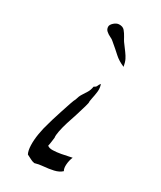

<svg xmlns="http://www.w3.org/2000/svg" viewBox="-186 -794 723 861"><g transform="rotate(30 175.5 -363.5)"><path d="M283 -106Q275 -87 273.5 -66Q272 -45 279 -34Q264 -20 239.5 -14.5Q215 -9 190 -7Q165 -5 146 1Q134 -1 123.5 -7Q113 -13 102 -18Q94 -33 93 -60.5Q92 -88 97.5 -121Q103 -154 113 -186Q113 -188 119.5 -209Q126 -230 135 -258Q144 -286 152 -309.5Q160 -333 164 -339Q169 -358 177.5 -371Q186 -384 194 -397Q202 -410 205 -429Q216 -434 218 -440.5Q220 -447 227 -456Q234 -438 231.5 -418Q229 -398 225 -380Q224 -375 223.5 -371Q223 -367 222 -363Q224 -357 217 -334Q210 -311 201 -281Q192 -255 183.5 -227.5Q175 -200 170.5 -177Q166 -154 168 -143Q167 -135 165 -120Q163 -105 161 -98Q170 -90 189 -90.5Q208 -91 230 -95Q252 -99 269 -103Q273 -104 276.5 -104.5Q280 -105 283 -106ZM277 -573Q246 -586 226 -604.5Q206 -623 176 -648Q170 -654 158 -659.5Q146 -665 136.5 -673.5Q127 -682 127 -695Q127 -705 139 -716Q151 -727 164 -728Q184 -729 194 -717Q204 -705 212 -690Q215 -685 217.5 -680Q220 -675 223 -671Q240 -648 250 -634.5Q260 -621 266.5 -608Q273 -595 277 -573Z"/></g></svg>

Font: Yuji Boku
Style: Regular
Weight: 400
Designer: Kataoka Yuji
Foundry: Kinuta Font Factory
Version: Version 3.002